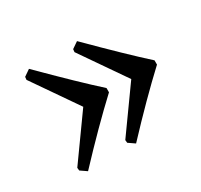

<svg xmlns="http://www.w3.org/2000/svg" viewBox="-87 -510 601 575"><g transform="rotate(-30 213.5 -223.0)"><path d="M241.2 -219.2Q163.1 -146.5 68.8 -45.9L46.9 -61L45.9 -70.8L152.8 -220.2L45.9 -375L46.9 -384.8L68.8 -399.9Q177.7 -291 241.2 -233.9ZM407.2 -219.2Q329.1 -146.5 234.9 -45.9L212.9 -61L211.9 -70.8L318.8 -220.2L211.9 -375L212.9 -384.8L234.9 -399.9Q343.8 -291 407.2 -233.9Z"/></g></svg>

Font: Alegreya-Regular
Style: Regular
Weight: 400
Designer: Juan Pablo del Peral
Foundry: Juan Pablo del Peral
Version: Version 1.003